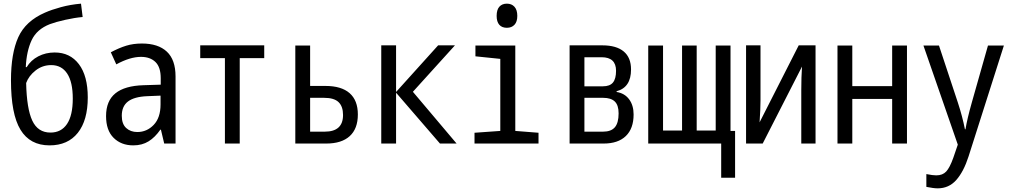

<svg xmlns="http://www.w3.org/2000/svg" viewBox="-20 -785 5540 1050"><path d="M40 -346Q40 -493 80 -581.5Q120 -670 226 -716Q262 -732 313.5 -746Q365 -760 423 -765L432 -692Q388 -688 336.5 -676.5Q285 -665 253 -653Q181 -625 153 -565Q125 -505 121 -418H126Q149 -456 189.5 -477Q230 -498 279 -498Q363 -498 411.5 -434Q460 -370 460 -252Q460 -127 405.5 -58.5Q351 10 251 10Q144 10 92 -75.5Q40 -161 40 -346ZM378 -246Q378 -336 347.5 -382.5Q317 -429 260 -429Q212 -429 174.5 -399.5Q137 -370 123 -331Q126 -191 156.5 -125.5Q187 -60 256 -60Q315 -60 346.5 -107Q378 -154 378 -246Z M560 -150Q560 -233 611 -274.5Q662 -316 765 -319L859 -322V-357Q859 -418 830 -446Q801 -474 751 -474Q691 -474 616 -433L586 -499Q631 -523 670 -535Q709 -547 756 -547Q845 -547 892.5 -502.5Q940 -458 940 -367V0H878L860 -76H857Q828 -34 792.5 -12Q757 10 709 10Q643 10 601.5 -31Q560 -72 560 -150ZM858 -214V-262L785 -259Q714 -256 680 -230Q646 -204 646 -152Q646 -107 670 -85Q694 -63 731 -63Q783 -63 820.5 -102Q858 -141 858 -214Z M1210 -467H1075V-537H1425V-467H1291V0H1210Z M1595 -536H1676V-315H1760Q1847 -315 1892 -275.5Q1937 -236 1937 -159Q1937 -81 1892.5 -40.5Q1848 0 1764 0H1595ZM1756 -65Q1856 -65 1856 -156Q1856 -203 1831.5 -226.5Q1807 -250 1753 -250H1676V-65Z M2065 -537H2146V-282L2376 -537H2468L2238 -283L2477 0H2386L2146 -278V0H2065Z M2696 -698Q2696 -732 2711 -748.5Q2726 -765 2752 -765Q2778 -765 2793.5 -748Q2809 -731 2809 -698Q2809 -666 2793.5 -649.5Q2778 -633 2752 -633Q2725 -633 2710.5 -649.5Q2696 -666 2696 -698ZM2575 -59 2716 -69V-463L2580 -477V-536H2798V-69L2925 -59V0H2575Z M3095 -537H3274Q3351 -537 3391 -503.5Q3431 -470 3431 -405Q3431 -307 3352 -286V-282Q3396 -275 3420.5 -242Q3445 -209 3445 -159Q3445 -82 3402.5 -41Q3360 0 3281 0H3095ZM3277 -313Q3315 -313 3332 -333.5Q3349 -354 3349 -398Q3349 -472 3270 -472H3176V-313ZM3278 -65Q3322 -65 3342.5 -89Q3363 -113 3363 -165Q3363 -210 3342 -230Q3321 -250 3279 -250H3176V-65Z M4000 -69V187H3924V0H3525V-536H3606V-71H3710V-536H3790V-71H3894V-536H3975V-69Z M4060 -537H4139V-237Q4139 -191 4134 -116L4348 -537H4440V0H4362V-293Q4362 -364 4366 -421L4151 0H4060Z M4560 -536H4641V-314H4859V-536H4940V0H4859V-244H4641V0H4560Z M5046 237V167Q5081 174 5100 174Q5135 174 5154.5 153Q5174 132 5193 79L5218 6L5030 -536H5115L5218 -225Q5243 -149 5257 -78H5260Q5269 -134 5295 -226L5383 -536H5470L5277 70Q5250 154 5209.5 199.5Q5169 245 5108 245Q5086 245 5046 237Z"/></svg>

Font: Noto Sans Mono UI Cond
Style: Regular
Weight: 400
Width: 3
Monospace: yes
Designer: Monotype Design team
Foundry: Monotype Imaging Inc.
Version: Version 1.000